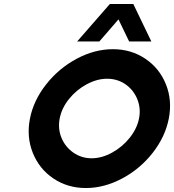

<svg xmlns="http://www.w3.org/2000/svg" viewBox="-20 -938 877 968"><path d="M131 -340Q149 -432 213 -513Q277 -594 367 -642Q457 -690 549 -690Q641 -690 712.5 -642Q784 -594 816.5 -513Q849 -432 831 -340Q813 -248 749.5 -167Q686 -86 595.5 -38Q505 10 413 10Q321 10 249.5 -38Q178 -86 145.5 -167Q113 -248 131 -340ZM681 -341Q691 -392 672 -438.5Q653 -485 612.5 -513Q572 -541 520 -541Q469 -541 417 -513Q365 -485 328 -439Q291 -393 281 -341Q271 -289 290 -243Q309 -197 350 -168.5Q391 -140 442 -140Q493 -140 545 -168.5Q597 -197 634 -243.5Q671 -290 681 -341ZM534 -918H652L743 -729H631L563 -870H603L481 -729H369Z"/></svg>

Font: Teachers[wght] Italic
Style: Regular
Weight: 400
Designer: Alfredo Marco Pradil & Chank Diesel
Version: Version 1.000;Glyphs 3.1.2 (3151)